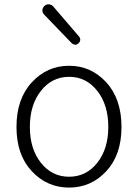

<svg xmlns="http://www.w3.org/2000/svg" viewBox="-20 -849 634 882"><path d="M55.7 -265.6Q55.7 -394.5 126 -470.7Q196.3 -546.9 297.4 -546.9Q398.4 -546.9 468.3 -470.7Q538.1 -394.5 538.1 -265.6Q538.1 -137.7 468.3 -62.5Q398.4 12.7 297.4 12.7Q196.3 12.7 126 -62.5Q55.7 -137.7 55.7 -265.6ZM168 -101.1Q218.8 -37.1 297.4 -37.1Q376 -37.1 426.8 -101.1Q477.5 -165 477.5 -266.1Q477.5 -367.2 426.8 -431.6Q376 -496.1 297.4 -496.1Q218.8 -496.1 168 -431.6Q117.2 -367.2 117.2 -266.1Q117.2 -165 168 -101.1ZM340.8 -650.4Q335 -643.6 326.2 -643.6Q325.2 -643.6 325.2 -643.6Q316.4 -644.5 309.6 -650.4L182.6 -782.2Q174.8 -790 174.8 -800.8Q174.8 -813.5 184.6 -822.3Q192.4 -829.1 203.1 -829.1Q204.1 -829.1 205.1 -829.1Q216.8 -828.1 224.6 -819.3L342.8 -681.6Q348.6 -674.8 348.6 -667Q348.6 -657.2 340.8 -650.4Z"/></svg>

Font: irohamaru Light
Style: Regular
Weight: 200
Designer: [Source Han Sans]
Ryoko NISHIZUKA  (kana & ideographs); Paul D. Hunt (Latin, Greek & Cyrillic); Wenlong ZHANG  (bopomofo
Version: Version 1.01